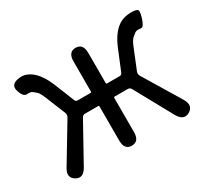

<svg xmlns="http://www.w3.org/2000/svg" viewBox="-117 -737 995 923"><g transform="rotate(-30 380.0 -275.0)"><path d="M65 0Q28 -22 55 -66L179 -272Q186 -284 181 -297L142 -393Q125 -437 114.5 -446Q104 -455 96 -461.5Q88 -468 66.5 -466.5Q45 -465 33 -506Q21 -547 75 -553Q108 -557 140 -533Q176 -506 204 -440L249 -328Q253 -319 263 -319H334Q339 -319 339 -324V-491Q339 -543 380 -543Q421 -543 421 -491V-324Q421 -319 426 -319H496Q506 -319 510 -328L556 -440Q583 -505 620 -533Q651 -557 698 -557Q718 -557 729 -551.5Q740 -546 727 -505Q714 -465 701 -467Q696 -468 684 -468Q672 -468 664 -461.5Q656 -455 645.5 -446Q635 -437 618 -393L579 -297Q574 -284 581 -272L705 -67Q732 -22 695 0Q658 21 632 -25L516 -236Q510 -246 498 -246H426Q421 -246 421 -241V-52Q421 0 380 0Q339 0 339 -52V-241Q339 -246 334 -246H262Q250 -246 244 -236L127 -25Q101 21 65 0Z"/></g></svg>

Font: Resource Han Rounded HK
Style: Regular
Weight: 400
Designer: Cyano Hao (round all glyphs); Ryoko NISHIZUKA  (kana, bopomofo & ideographs); Paul D. Hunt (Latin, Greek & Cyrillic); Sa
Foundry: Cyano Hao
Version: 0.990